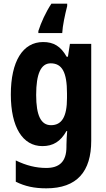

<svg xmlns="http://www.w3.org/2000/svg" viewBox="-20 -786 580 1046"><path d="M346 -753V-766H260C229 -719 204 -664 189 -617V-606H319C321 -646 334 -706 346 -753ZM215 -557C104 -557 39 -452 39 -271C39 -94 103 10 211 10C269 10 310 -15 342 -72H346C344 -49 342 -18 342 4V14C342 96 302 129 232 129C177 129 123 116 66 88V204C116 229 167 240 232 240C400 240 477 148 477 -19V-547H361L350 -477H343C311 -534 272 -557 215 -557ZM256 -441C318 -441 345 -393 345 -277V-252C345 -149 316 -104 258 -104C203 -104 177 -157 177 -269C177 -384 203 -441 256 -441Z"/></svg>

Font: Noto Sans Devanagari UI Condensed
Style: Bold
Weight: 700
Width: 3
Designer: Jelle Bosma - Monotype Design Team
Foundry: Monotype Imaging Inc.
Version: Version 2.004